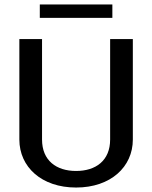

<svg xmlns="http://www.w3.org/2000/svg" viewBox="-20 -825 682 860"><path d="M158.3 -745H483.3V-805H158.3ZM66.7 -200C66.7 -77.5 165.8 15 320.8 15C475.8 15 575 -77.5 575 -200V-650H473.3V-200C473.3 -105.8 409.2 -59.2 320.8 -59.2C232.5 -59.2 168.3 -105.8 168.3 -200V-650H66.7Z"/></svg>

Font: Boon Medium
Style: Regular
Weight: 500
Designer: Sungsit Sawaiwan
Foundry: FontUni
Version: Version 2.0